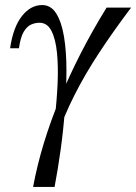

<svg xmlns="http://www.w3.org/2000/svg" viewBox="-20 -490 539 760"><path d="M156 240Q166 187 177 119.5Q188 52 196.5 -20Q205 -92 208 -159.5Q211 -227 205.5 -281.5Q200 -336 183.5 -368Q167 -400 136 -400Q119 -400 102.5 -392.5Q86 -385 73.5 -363.5Q61 -342 55 -299H20Q32 -382 66.5 -426Q101 -470 147 -470Q182 -470 203 -436Q224 -402 233.5 -344Q243 -286 243 -212Q243 -138 237 -57Q231 24 220 103Q209 182 196 250H155ZM402 -460H499Q429 -367 373 -282Q317 -197 275 -114Q233 -31 203.5 56Q174 143 156 240L155 250H111Q142 82 217 -100Q292 -282 402 -460Z"/></svg>

Font: Brygada 1918
Style: Italic
Weight: 400
Italic angle: -8°
Designer: Mateusz Machalski | Borys Kosmynka | Przemek Hoffer
Foundry: NIEPODLEGLA 2018
Version: Version 3.006